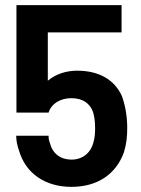

<svg xmlns="http://www.w3.org/2000/svg" viewBox="-20 -720 549 747"><path d="M258 7C359 7 431 -42 462 -127C472 -159 475 -189 475 -222C475 -262 469 -306 454 -347C425 -410 365 -445 280 -445C238 -445 197 -432 166 -406V-594H453V-700H44V-282H169C181 -319 217 -338 258 -338C301 -338 333 -318 344 -277C349 -257 350 -237 350 -219C350 -206 349 -183 344 -168C334 -126 302 -99 258 -99C215 -99 184 -123 174 -164C170 -174 169 -182 169 -192H43C43 -173 47 -154 54 -134C80 -45 156 7 258 7Z"/></svg>

Font: Vanilla Cream
Style: Bold
Weight: 700
Designer: Jeremy Tribby, Jinavaṁso
Foundry: Tribby Type
Version: Version 1.422;Glyphs 3.1.2 (3151)